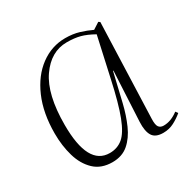

<svg xmlns="http://www.w3.org/2000/svg" viewBox="-126 -648 785 786"><g transform="rotate(-30 266.5 -254.5)"><path d="M418 -59Q417 -31 424.5 -21Q432 -11 447 -11Q482 -11 516 -37L524 -26Q505 -10 482 2Q459 14 431 14Q394 14 380.5 -8Q367 -30 369 -73L381 -309H379L347 -174Q335 -124 316 -81Q297 -38 267 -12Q237 14 191 14Q138 14 105.5 -17Q73 -48 58.5 -98Q44 -148 44 -206Q44 -302 75 -373.5Q106 -445 159 -484Q212 -523 276 -523Q312 -523 341.5 -514Q371 -505 396 -493L427 -513L434 -508ZM200 -24Q236 -24 262 -45.5Q288 -67 310 -124Q332 -181 355 -287L396 -472Q362 -491 335.5 -498Q309 -505 273 -505Q198 -505 147.5 -432.5Q97 -360 97 -216Q97 -24 200 -24Z"/></g></svg>

Font: Literata 72pt ExtraLight
Style: Italic
Weight: 200
Italic angle: -2°
Designer: Latin by Veronika Burian and Jose Scaglione. Greek by Irene Vlachou. Cyrillic by Vera Evstafieva
Foundry: TypeTogether
Version: Version 3.002